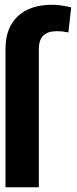

<svg xmlns="http://www.w3.org/2000/svg" viewBox="-20 -783 322 806"><path d="M3 -577Q3 -667 55 -715Q106 -763 199 -763Q218 -763 237 -760Q265 -756 279 -752L267 -647L242 -651Q236 -652 217 -652Q143 -652 143 -577V3H3Z"/></svg>

Font: Sinter Bold
Style: Regular
Weight: 700
Foundry: Adobe & rsms
Version: Version 1.000